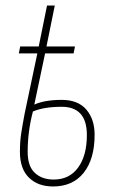

<svg xmlns="http://www.w3.org/2000/svg" viewBox="-20 -664 407 694"><path d="M52 -115Q52 -151 56.5 -181Q61 -211 69 -253L115 -471H48L53 -496H120L150 -644H178L148 -496H251L246 -471H143L104 -286Q142 -303 203 -303Q262 -303 292 -268Q322 -233 322 -177Q322 -89 282.5 -39.5Q243 10 172 10Q117 10 84.5 -22Q52 -54 52 -115ZM294 -176Q294 -278 203 -278Q139 -278 99 -261Q80 -189 80 -115Q80 -63 106 -39Q132 -15 174 -15Q231 -15 262.5 -58.5Q294 -102 294 -176Z"/></svg>

Font: Noto Serif CondThin
Style: Italic
Weight: 250
Width: 3
Italic angle: -12°
Designer: Monotype Design Team
Foundry: Monotype Imaging Inc.
Version: Version 1.001